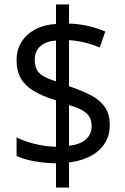

<svg xmlns="http://www.w3.org/2000/svg" viewBox="-20 -779 560 857"><path d="M230 -50Q179 -51 132 -59.5Q85 -68 54 -83V-166Q86 -149 134 -137Q182 -125 230 -124V-331Q168 -350 129.5 -373.5Q91 -397 72.5 -430Q54 -463 54 -509Q54 -557 76 -592Q98 -627 137.5 -648Q177 -669 230 -672V-759H288V-674Q336 -672 376 -662.5Q416 -653 450 -638L425 -567Q395 -580 360.5 -588.5Q326 -597 288 -600V-394Q349 -374 389 -352Q429 -330 449.5 -299Q470 -268 470 -221Q470 -153 422.5 -109Q375 -65 288 -54V58H230ZM288 -128Q340 -135 364.5 -158Q389 -181 389 -215Q389 -240 379.5 -256.5Q370 -273 348.5 -286Q327 -299 288 -310ZM230 -598Q198 -596 177 -584.5Q156 -573 145.5 -555Q135 -537 135 -514Q135 -488 143.5 -470Q152 -452 173 -439.5Q194 -427 230 -416Z"/></svg>

Font: Noto Sans Arabic SemiCondensed
Style: Regular
Weight: 400
Width: 4
Designer: Monotype Design Team, Nadine Chahine, Nizar Qandah and Khaled Hosny
Foundry: Monotype Imaging Inc.
Version: Version 2.012